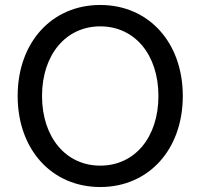

<svg xmlns="http://www.w3.org/2000/svg" viewBox="-20 -736 807 772"><path d="M383 16C578 16 715 -135 715 -350C715 -565 578 -716 383 -716C188 -716 51 -565 51 -350C51 -135 188 16 383 16ZM383 -70C245 -70 149 -184 149 -350C149 -516 245 -630 383 -630C522 -630 617 -516 617 -350C617 -184 522 -70 383 -70Z"/></svg>

Font: Uncut Sans Medium
Style: Regular
Weight: 500
Designer: Kasper Nordkvist
Foundry: UNCUT.wtf
Version: Version 1.304;Glyphs 3.2 (3246)